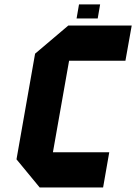

<svg xmlns="http://www.w3.org/2000/svg" viewBox="-20 -832 604 852"><path d="M564.5 -718.8 536.6 -562.5H286.6L214.8 -156.2H464.8L437.5 0H156.2L53.2 -125L135.7 -593.8L283.2 -718.8ZM319.8 -750 330.6 -812.5H424.3L413.6 -750Z"/></svg>

Font: Signwood
Style: Italic
Weight: 400
Italic angle: -10°
Designer: GGBotNet
Foundry: GGBotNet
Version: 0.95